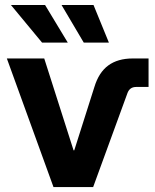

<svg xmlns="http://www.w3.org/2000/svg" viewBox="-20 -760 631 780"><path d="M197.3 0 7.8 -522.5H159.7L278.8 -149.4H281.7L363.3 -406.2Q381.3 -465.8 419.9 -494.1Q458.5 -522.5 519.5 -522.5H583.5V-406.7H532.7Q507.3 -406.7 498 -382.3L358.4 0ZM320.3 -586.9 230 -739.7H359.9L422.4 -586.9ZM150.9 -586.9 24.4 -739.7H163.1L255.4 -586.9Z"/></svg>

Font: Inter 28pt
Style: Bold
Weight: 700
Designer: Rasmus Andersson
Foundry: rsms
Version: Version 4.001;git-66647c0bb